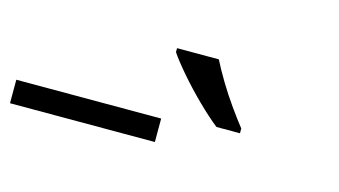

<svg xmlns="http://www.w3.org/2000/svg" viewBox="-224 -1060 822 466"><g transform="rotate(15 187.0 -827.0)"><path d="M-182 -710V-769H182V-710ZM280 -944Q291 -922 307.5 -894.5Q324 -867 342.5 -841Q361 -815 376 -796V-784H317Q294 -802 265 -830.5Q236 -859 211.5 -887.5Q187 -916 175 -934V-944Z"/></g></svg>

Font: Noto Sans Sharada
Style: Regular
Weight: 400
Designer: Monotype Design Team
Foundry: Monotype Imaging Inc.
Version: Version 2.006; ttfautohint (v1.8.4.7-5d5b)